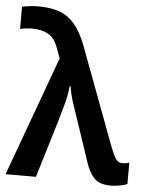

<svg xmlns="http://www.w3.org/2000/svg" viewBox="-54 -809 662 864"><g transform="rotate(5 276.5 -377.5)"><path d="M478 10Q429 10 405 -14Q381 -38 366 -83L310 -250Q297 -288 281 -335.5Q265 -383 260 -420H256Q252 -379 241 -338.5Q230 -298 217 -254L140 0H3L200 -540L183 -586Q167 -631 137.5 -647Q108 -663 66 -663Q48 -663 34.5 -661Q21 -659 11 -657V-757Q24 -760 43.5 -762.5Q63 -765 86 -765Q141 -765 180.5 -750.5Q220 -736 249 -702Q278 -668 301 -608L465 -170Q483 -123 494 -109Q505 -95 522 -95Q532 -95 539 -96.5Q546 -98 553 -100V-4Q542 2 519 6Q496 10 478 10Z"/></g></svg>

Font: Noto Sans SemiBold
Style: Regular
Weight: 600
Designer: Monotype Design Team
Foundry: Monotype Imaging Inc.
Version: Version 2.007